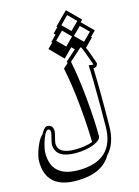

<svg xmlns="http://www.w3.org/2000/svg" viewBox="-243 -1130 1122 1549"><g transform="rotate(-15 318.5 -356.0)"><path d="M593.3 -573.2Q595.2 -569.3 596.9 -563Q598.6 -556.6 599.6 -550.8Q594.2 -533.7 585.4 -527.6Q576.7 -521.5 563 -521.5L562.5 -521L562 -521.5Q562 -516.6 562.5 -512Q563 -507.3 563 -502Q562.5 -501.5 562.5 -501.5Q564.5 -451.2 565.4 -382.3Q566.4 -313.5 566.4 -222.7Q566.4 -217.8 566.4 -204.3Q566.4 -190.9 566.2 -173.1Q565.9 -155.3 565.9 -135.3Q565.9 -115.2 565.7 -97.2Q565.4 -79.1 565.4 -65.2Q565.4 -51.3 565.4 -45.9Q565.4 105.5 487.8 185.5Q411.1 319.3 197.3 319.3Q-56.2 319.3 -56.2 89.4Q-56.2 75.2 -52.7 56.6Q-49.3 38.1 -43.2 18.1Q-37.1 -2 -29.1 -22.2Q-21 -42.5 -12 -60.1Q-2.9 -77.6 7.1 -91.6Q17.1 -105.5 26.4 -112.3Q39.1 -136.7 52.7 -152.3Q66.4 -168 79.1 -168Q128.4 -168 128.4 -112.3Q128.4 -105 125.2 -91.3Q122.1 -77.6 118.4 -63Q114.7 -48.3 111.6 -35.2Q108.4 -22 108.4 -15.6Q108.4 73.2 249 73.2Q296.4 73.2 334.5 66.7Q372.6 60.1 397.5 49.8Q396 -76.7 379.9 -250Q370.6 -348.6 358.4 -430.2Q346.2 -511.7 332 -581.1L371.6 -616.2Q370.6 -619.6 370.1 -622.8Q369.6 -626 368.7 -629.9L456.5 -708L433.1 -731.9L358.4 -657.2L251.5 -765.6L294.4 -808.1L288.1 -814.5L336.9 -862.8L324.2 -875.5L367.2 -918L360.8 -924.3L468.3 -1032.2L576.2 -924.3L558.6 -907.2L651.9 -814.5L608.9 -771.5L615.2 -765.6L546.4 -696.8Q554.2 -681.2 561.3 -662.4Q568.4 -643.6 575.2 -624L574.7 -624.5Q580.1 -610.4 584.7 -597.2Q589.4 -584 593.8 -572.8ZM566.4 -562Q558.6 -582.5 549.6 -608.4Q540.5 -634.3 532 -657.2Q523.4 -680.2 516.6 -696Q509.8 -711.9 506.8 -711.9Q504.9 -711.9 501 -709L400.9 -619.1Q413.6 -556.2 425 -478.5Q436.5 -400.9 445.8 -301.8Q463.4 -115.2 463.4 19Q463.4 33.7 447.3 48.6Q431.2 63.5 402.6 75.4Q374 87.4 334.7 95Q295.4 102.5 249 102.5Q79.1 102.5 79.1 -15.6Q79.1 -22.9 82.3 -36.9Q85.4 -50.8 89.1 -65.7Q92.8 -80.6 95.9 -93.5Q99.1 -106.4 99.1 -112.3Q99.1 -138.7 79.1 -138.7Q72.3 -138.7 64.2 -129.4Q56.2 -120.1 48.6 -104.7Q41 -89.4 33.9 -70.1Q26.9 -50.8 21.5 -30.8Q16.1 -10.7 12.9 7.8Q9.8 26.4 9.8 40.5Q9.8 241.2 233.9 241.2Q383.8 241.2 460 169.4Q536.1 97.7 536.1 -45.9Q536.1 -51.8 536.1 -65.7Q536.1 -79.6 536.4 -97.7Q536.6 -115.7 536.6 -135.7Q536.6 -155.8 536.9 -173.3Q537.1 -190.9 537.1 -204.3Q537.1 -217.8 537.1 -222.7Q537.1 -342.3 535.4 -424.3Q533.7 -506.3 530.8 -555.2Q554.2 -550.8 563 -550.8Q568.8 -550.8 569.3 -552.7Q568.4 -557.1 566.4 -562ZM543.9 -747.6 610.8 -814.5 543.9 -880.9 477.5 -814.5ZM468.3 -857.9 535.2 -924.3 468.3 -991.2 401.9 -924.3ZM395.5 -747.6 461.9 -814.5 395.5 -880.9 329.1 -814.5Z"/></g></svg>

Font: XB Kayhan Sayeh
Style: Regular
Weight: 700
Designer: Behnam
Foundry: Irmug
Version: Version 7.300 2009